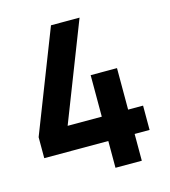

<svg xmlns="http://www.w3.org/2000/svg" viewBox="-102 -742 734 831"><g transform="rotate(-15 265.0 -326.0)"><path d="M313 8V-112H26V-206L203 -660H331L160 -221H313V-407H431V-221H498V-112H431V8Z"/></g></svg>

Font: TypoPRO Titillium Maps
Style: 800 wt
Weight: 800
Designer: Campivisivi
Foundry: Accademia di Belle Arti di Urbino and students of MA course of Visual design
Version: Version 001.001